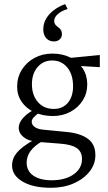

<svg xmlns="http://www.w3.org/2000/svg" viewBox="-20 -682 519 925"><path d="M225.6 222.7Q139.6 222.7 88.9 192.9Q38.1 163.1 38.1 115.2Q38.1 81.1 62 52.7Q85.9 24.4 144.5 -8.8L179.7 1Q145.5 20.5 127 45.9Q108.4 71.3 108.4 101.6Q108.4 141.6 140.6 164.1Q172.9 186.5 228.5 186.5Q293.9 186.5 334.5 158.2Q375 129.9 375 84Q375 48.8 349.6 31.2Q324.2 13.7 266.6 9.8L167 2L150.4 -2Q118.2 -2 94.2 -21Q70.3 -40 70.3 -66.4Q70.3 -91.8 93.8 -116.7Q117.2 -141.6 160.2 -162.1L171.9 -141.6Q151.4 -127 142.1 -116.2Q132.8 -105.5 132.8 -95.7Q132.8 -81.1 146.5 -70.8Q160.2 -60.5 184.6 -57.6L304.7 -45.9Q369.1 -39.1 404.3 -12.7Q439.5 13.7 439.5 65.4Q439.5 109.4 411.1 145Q382.8 180.7 334.5 201.7Q286.1 222.7 225.6 222.7ZM234.4 -123Q185.5 -123 146 -141.1Q106.4 -159.2 84.5 -191.4Q62.5 -223.6 62.5 -263.7Q62.5 -309.6 85 -345.7Q107.4 -381.8 146 -402.8Q184.6 -423.8 232.4 -423.8Q281.2 -423.8 319.3 -404.8Q357.4 -385.7 378.9 -352.1Q400.4 -318.4 400.4 -275.4Q400.4 -232.4 378.4 -197.8Q356.4 -163.1 318.8 -143.1Q281.2 -123 234.4 -123ZM239.3 -157.2Q282.2 -157.2 307.1 -187Q332 -216.8 332 -266.6Q332 -323.2 304.2 -356.9Q276.4 -390.6 231.4 -390.6Q188.5 -390.6 161.1 -358.9Q133.8 -327.1 133.8 -276.4Q133.8 -223.6 162.6 -190.4Q191.4 -157.2 239.3 -157.2ZM460.9 -358.4 348.6 -365.2 310.5 -402.3 460.9 -417ZM293.9 -662.1 305.7 -638.7Q276.4 -629.9 258.8 -614.3Q241.2 -598.6 241.2 -582Q241.2 -570.3 246.6 -563.5Q252 -556.6 259.8 -551.3Q267.6 -545.9 272.9 -538.1Q278.3 -530.3 278.3 -516.6Q278.3 -502 267.6 -492.2Q256.8 -482.4 240.2 -482.4Q223.6 -482.4 211.9 -490.2Q200.2 -498 194.3 -511.2Q188.5 -524.4 188.5 -541Q188.5 -568.4 202.1 -591.8Q215.8 -615.2 239.7 -633.3Q263.7 -651.4 293.9 -662.1Z"/></svg>

Font: Crimson Pro Light
Style: Regular
Weight: 300
Designer: Jacques Le Bailly
Foundry: Baron von Fonthausen
Version: Version 1.003